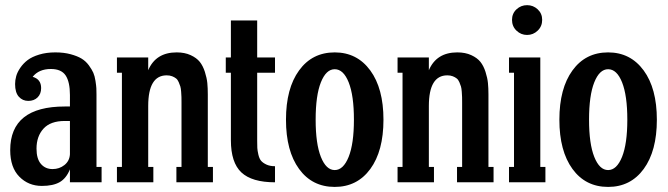

<svg xmlns="http://www.w3.org/2000/svg" viewBox="-20 -714 2616 752"><path d="M357.9 -344.2V-60.1H377.9V0H253.9V-50.8Q239.7 -15.6 213.9 -0.7Q188 14.2 144 14.2Q91.3 14.2 55.7 -22Q20 -58.1 20 -126Q20 -296.9 233.9 -296.9H253.9V-341.8Q253.9 -393.1 237.1 -418.5Q220.2 -443.8 179.2 -443.8Q132.3 -443.8 107.9 -413.1Q141.1 -403.8 141.1 -369.1Q141.1 -346.2 127.2 -332.5Q113.3 -318.8 90.8 -318.8Q68.4 -318.8 53.7 -335.2Q39.1 -351.6 39.1 -384.8Q39.1 -399.9 43.5 -415.8Q47.9 -431.6 59.6 -448.7Q71.3 -465.8 88.4 -478.8Q105.5 -491.7 133.5 -500.2Q161.6 -508.8 196.8 -508.8Q230 -508.8 256.3 -501.7Q282.7 -494.6 299.3 -484.6Q315.9 -474.6 327.9 -458.3Q339.8 -441.9 345.5 -429Q351.1 -416 354 -397Q356.9 -377.9 357.4 -368.4Q357.9 -358.9 357.9 -344.2ZM186 -51.8Q212.4 -51.8 232.4 -67.6Q252.4 -83.5 253.9 -109.9V-240.2H233.9Q177.7 -240.2 150.4 -210.2Q123 -180.2 123 -131.8Q123 -91.8 140.4 -71.8Q157.7 -51.8 186 -51.8Z M793.9 -344.2V-60.1H814V0H670.9V-60.1H690.9V-312Q690.9 -326.2 690.7 -333.7Q690.4 -341.3 689.5 -354.7Q688.5 -368.2 686.3 -375.5Q684.1 -382.8 679.9 -392.3Q675.8 -401.9 669.7 -406.7Q663.6 -411.6 654.3 -415.3Q645 -418.9 632.8 -418.9Q560.5 -418.9 560.5 -298.8V-60.1H580.6V0H438V-60.1H457.5V-429.2H438V-488.8H560.5V-439Q590.3 -508.8 671.9 -508.8Q703.6 -508.8 726.8 -498Q750 -487.3 762.5 -471.7Q774.9 -456.1 782.5 -432.4Q790 -408.7 792 -388.9Q793.9 -369.1 793.9 -344.2Z M1057.1 -488.8V-429.2H987.3V-162.1Q987.3 -144 987.8 -134.3Q988.3 -124.5 991.9 -108.6Q995.6 -92.8 1002.4 -84.5Q1009.3 -76.2 1023.2 -69.6Q1037.1 -63 1057.1 -63V0Q966.8 0 925.5 -38.6Q884.3 -77.1 884.3 -165V-429.2H864.3V-488.8H884.3V-633.8H987.3V-488.8Z M1291 18.1Q1202.6 18.1 1151.4 -52.2Q1100.1 -122.6 1100.1 -245.1Q1100.1 -367.7 1151.4 -438.2Q1202.6 -508.8 1291 -508.8Q1378.4 -508.8 1430.2 -438.2Q1481.9 -367.7 1481.9 -245.1Q1481.9 -122.6 1430.4 -52.2Q1378.9 18.1 1291 18.1ZM1366.2 -245.1Q1366.2 -339.8 1345.7 -391.4Q1325.2 -442.9 1291 -442.9Q1257.3 -442.9 1236.8 -391.6Q1216.3 -340.3 1216.3 -245.1Q1216.3 -150.9 1236.8 -99.4Q1257.3 -47.9 1291 -47.9Q1324.7 -47.9 1345.5 -99.4Q1366.2 -150.9 1366.2 -245.1Z M1893.1 -344.2V-60.1H1913.1V0H1770V-60.1H1790V-312Q1790 -326.2 1789.8 -333.7Q1789.6 -341.3 1788.6 -354.7Q1787.6 -368.2 1785.4 -375.5Q1783.2 -382.8 1779.1 -392.3Q1774.9 -401.9 1768.8 -406.7Q1762.7 -411.6 1753.4 -415.3Q1744.1 -418.9 1731.9 -418.9Q1659.7 -418.9 1659.7 -298.8V-60.1H1679.7V0H1537.1V-60.1H1556.6V-429.2H1537.1V-488.8H1659.7V-439Q1689.5 -508.8 1771 -508.8Q1802.7 -508.8 1825.9 -498Q1849.1 -487.3 1861.6 -471.7Q1874 -456.1 1881.6 -432.4Q1889.2 -408.7 1891.1 -388.9Q1893.1 -369.1 1893.1 -344.2Z M1985.4 -636.2Q1985.4 -661.1 2002.9 -677.5Q2020.5 -693.8 2044.4 -693.8Q2068.4 -693.8 2085.9 -677.5Q2103.5 -661.1 2103.5 -636.2Q2103.5 -610.8 2085.9 -594Q2068.4 -577.1 2044.4 -577.1Q2020.5 -577.1 2002.9 -594Q1985.4 -610.8 1985.4 -636.2ZM2116.2 0H1973.6V-60.1H1993.2V-429.2H1973.6V-488.8H2096.2V-60.1H2116.2Z M2361.8 18.1Q2273.4 18.1 2222.2 -52.2Q2170.9 -122.6 2170.9 -245.1Q2170.9 -367.7 2222.2 -438.2Q2273.4 -508.8 2361.8 -508.8Q2449.2 -508.8 2501 -438.2Q2552.7 -367.7 2552.7 -245.1Q2552.7 -122.6 2501.2 -52.2Q2449.7 18.1 2361.8 18.1ZM2437 -245.1Q2437 -339.8 2416.5 -391.4Q2396 -442.9 2361.8 -442.9Q2328.1 -442.9 2307.6 -391.6Q2287.1 -340.3 2287.1 -245.1Q2287.1 -150.9 2307.6 -99.4Q2328.1 -47.9 2361.8 -47.9Q2395.5 -47.9 2416.3 -99.4Q2437 -150.9 2437 -245.1Z"/></svg>

Font: Margherita Bold
Style: Regular
Weight: 700
Designer: James Puckett
Foundry: Dunwich Type Founders
Version: Version 1.008;hotconv 1.0.109;makeotfexe 2.5.65596